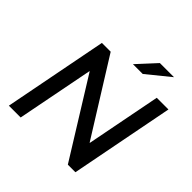

<svg xmlns="http://www.w3.org/2000/svg" viewBox="-222 -1045 1220 1220"><g transform="rotate(45 388.0 -435.0)"><path d="M40 0 176 -700H255L569 -197H571L669 -700H774L638 0H570L249 -517H247L146 0ZM411 -744 527 -870H654L499 -744Z"/></g></svg>

Font: REM
Style: Italic
Weight: 400
Italic angle: -11°
Designer: Octavio Pardo
Foundry: Ashler Design
Version: Version 1.005;gftools[0.9.28]